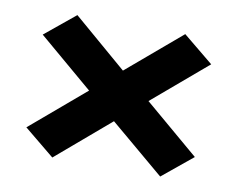

<svg xmlns="http://www.w3.org/2000/svg" viewBox="-59 -647 779 624"><g transform="rotate(10 330.5 -335.0)"><path d="M49 -182 149 -100 326 -251 505 -100 605 -182 425 -335 605 -488 505 -570 326 -418 149 -570 49 -488 229 -335Z"/></g></svg>

Font: Asimov
Style: XWid
Weight: 500
Designer: Google
Version: Version 2.000980; 2014